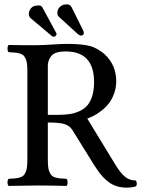

<svg xmlns="http://www.w3.org/2000/svg" viewBox="-20 -854 650 884"><path d="M413.1 -476.1Q413.1 -617.2 282.2 -617.2Q236.8 -617.2 219.5 -599.9Q202.1 -582.5 200.2 -554.2V-527.8V-325.2H247.1Q277.8 -325.2 301.3 -328.9Q324.7 -332.5 346.4 -342.5Q368.2 -352.5 382.3 -368.9Q396.5 -385.3 404.8 -412.4Q413.1 -439.5 413.1 -476.1ZM286.1 -651.9Q341.8 -651.9 378.7 -645.5Q415.5 -639.2 444.8 -617.2Q447.3 -616.2 460.9 -605Q515.1 -555.2 515.1 -480Q515.1 -450.2 505.4 -423.3Q495.6 -396.5 481.2 -378.2Q466.8 -359.9 448 -345Q429.2 -330.1 413.1 -321.8Q397 -313.5 381.8 -308.1L509.8 -98.1Q532.2 -60.5 553.7 -41.7Q575.2 -22.9 606 -22.9Q613.3 -8.3 606.9 2.9Q593.3 9.8 562 9.8Q517.6 9.8 484.6 -12.7Q451.7 -35.2 424.8 -77.1Q422.9 -79.6 419.4 -85Q416 -90.3 414.1 -92.8L315.9 -251Q315.4 -252 314.2 -253.9Q313 -255.9 311.8 -257.6Q310.5 -259.3 309.1 -261.2Q296.9 -276.9 274.4 -283.4Q252 -290 200.2 -290V-122.1Q200.2 -101.1 201.7 -86.7Q203.1 -72.3 207.8 -62Q212.4 -51.8 217.8 -46.1Q223.1 -40.5 234.4 -37.1Q245.6 -33.7 256.3 -32.7Q267.1 -31.7 286.1 -30.8Q291 -26.4 291 -14.4Q291 -2.4 286.1 2Q200.2 0 153.8 0Q107.9 0 20 2Q14.6 -2.4 14.6 -14.4Q14.6 -26.4 20 -30.8Q39.1 -31.7 49.8 -32.7Q60.5 -33.7 71.8 -37.1Q83 -40.5 88.4 -46.1Q93.8 -51.8 98.4 -62Q103 -72.3 104.5 -86.7Q106 -101.1 106 -122.1V-522.9Q106 -543.9 104.5 -558.3Q103 -572.8 98.4 -582.8Q93.8 -592.8 88.4 -598.4Q83 -604 71.8 -607.4Q60.5 -610.8 49.8 -611.8Q39.1 -612.8 20 -613.8Q14.6 -618.2 14.6 -630.4Q14.6 -642.6 20 -647Q107.9 -645 152.8 -646Q173.8 -646 219.5 -648.9Q265.1 -651.9 286.1 -651.9ZM149.9 -828.1Q152.8 -829.1 159.2 -829.1Q170.9 -829.1 176.8 -816.9L235.8 -708L237.8 -704.1Q240.2 -701.7 240.2 -698.2Q240.2 -690.9 232.9 -686Q230 -685.1 226.1 -685.1Q221.7 -685.1 217.8 -689L120.1 -771Q112.8 -778.3 112.8 -791Q112.8 -804.2 122.6 -815.9Q132.3 -827.6 149.9 -828.1ZM277.8 -833Q281.7 -834 288.1 -834Q302.7 -834 309.1 -821.8L363.8 -711.9Q366.2 -704.6 366.2 -702.1Q366.2 -699.2 365.2 -698.2Q364.3 -695.3 360.8 -692.6Q357.4 -689.9 354 -689.9Q349.6 -689.9 345.2 -692.9Q344.7 -693.4 342.5 -694.3Q340.3 -695.3 339.8 -695.8L251 -776.9Q244.1 -782.2 244.1 -795.9Q244.1 -810.5 254.9 -821.3Q265.6 -832 277.8 -833Z"/></svg>

Font: Common Serif News
Style: Regular
Weight: 450
Designer: Philipp H. Poll, Khaled Hosny
Foundry: Stefan Peev, Context Ltd.
Version: Version 1.026